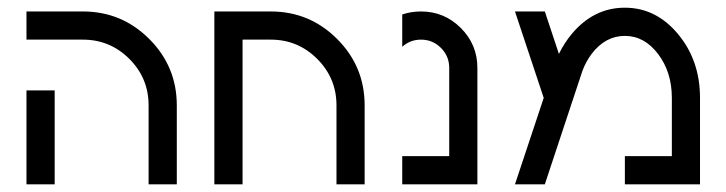

<svg xmlns="http://www.w3.org/2000/svg" viewBox="-20 -479 1888 499"><path d="M122.1 0H48.8V-244.1H122.1ZM439.5 -205.1V0H366.2V-205.1Q366.2 -275.9 316.2 -325.9Q266.1 -376 195.3 -376H48.8V-449.2H195.3Q296.4 -449.2 367.9 -377.7Q439.5 -306.2 439.5 -205.1Z M683.6 -449.2Q784.7 -449.2 856.2 -377.7Q927.7 -306.2 927.7 -205.1V0H854.5V-205.1Q854.5 -275.9 804.4 -325.9Q754.4 -376 683.6 -376H610.4V0H537.1V-449.2Z M1147.5 -302.7Q1147.5 -333 1126 -354.5Q1104.5 -376 1074.2 -376Q1045.9 -376 1025.4 -357.4V-441.4Q1048.3 -449.2 1074.2 -449.2Q1134.8 -449.2 1177.7 -406.2Q1220.7 -363.3 1220.7 -302.7V0H1025.4V-73.2H1147.5Z M1432.6 -338.9Q1445.8 -366.2 1465.8 -390.6Q1522.9 -459 1604 -459Q1685.1 -459 1742.2 -390.4Q1799.3 -321.8 1799.3 -224.6V0H1604V-73.2H1726.1V-224.6Q1726.1 -291.5 1690.4 -338.6Q1654.8 -385.7 1604 -385.7Q1553.2 -385.7 1517.6 -338.9Q1502.4 -318.4 1493.7 -294.9L1396 0H1318.4L1393.1 -224.6L1318.4 -449.2H1396Z"/></svg>

Font: Catrinity
Style: Regular
Weight: 400
Designer: Alexander Lange
Foundry: High-Logic / Made with FontCreator
Version: Version 2.090;May 20, 2024;FontCreator 15.0.0.2974 64-bit